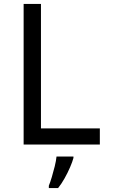

<svg xmlns="http://www.w3.org/2000/svg" viewBox="-20 -734 603 975"><path d="M100 0V-714H188V-82H487V0ZM228 209Q235 192 243 165.5Q251 139 258 110.5Q265 82 267 61H353V68Q348 87 336 115Q324 143 308 171.5Q292 200 275 221H228Z"/></svg>

Font: Noto Sans Mono SemiCondensed
Style: Regular
Weight: 400
Width: 4
Designer: Monotype Design Team
Foundry: Monotype Imaging Inc.
Version: Version 2.014